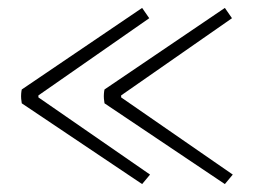

<svg xmlns="http://www.w3.org/2000/svg" viewBox="-20 -484 666 485"><path d="M566 -438 286 -243V-238L568 -43L548 -19L244 -223Q243 -228 242.5 -234.5Q242 -241 242.5 -247.5Q243 -254 244 -258L548 -464ZM357 -438 77 -243V-238L359 -43L339 -19L35 -223Q34 -228 33.5 -234.5Q33 -241 33.5 -247.5Q34 -254 35 -258L339 -464Z"/></svg>

Font: Arima ExtraLight
Style: Regular
Weight: 250
Designer: Joana Correia and Natanael Gama
Foundry: NDISCOVER
Version: Version 1.101;gftools[0.9.23]